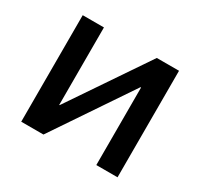

<svg xmlns="http://www.w3.org/2000/svg" viewBox="-116 -666 846 811"><g transform="rotate(30 306.5 -260.0)"><path d="M72.3 0V-519.5H175.8V-141.6H177.7L433.6 -519.5H542V0H438.5V-377.9H435.5L180.7 0Z"/></g></svg>

Font: GenEi M Gothic v2 Medium
Style: Regular
Weight: 500
Version: Version 2.0